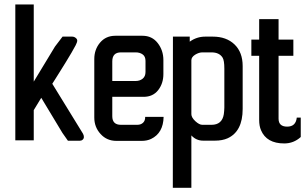

<svg xmlns="http://www.w3.org/2000/svg" viewBox="-20 -642 1393 875"><path d="M357.9 -33.2Q362.3 -25.4 362.3 -17.8Q362.3 -10.3 356.7 -5.4Q351.1 -0.5 342.8 -0.5H289.6L264.6 -36.1L168 -196.3L133.8 -140.1V-2.4H49.8V-621.6H133.8V-270L230.5 -429.7L265.1 -475.1H308.6Q317.4 -475.1 324.7 -469.5Q332 -463.9 332 -456.8Q332 -449.7 324.7 -435.5Q317.4 -421.4 305.9 -401.9Q294.4 -382.3 280.8 -360.1Q267.1 -337.9 254.4 -317.6Q241.7 -297.4 231.9 -281.7Q222.2 -266.1 218.3 -260.3Z M725.6 -109.4Q724.1 -35.6 668.5 -8.8Q649.9 0 626 0H510.3Q466.8 0 438.5 -31.2Q409.7 -62.5 409.7 -106.4V-373Q409.7 -416.5 436 -447.8Q462.4 -479 505.4 -479H629.4Q672.9 -479 698.7 -445.8Q724.6 -412.6 724.6 -368.2V-304.7Q724.6 -261.7 700.7 -231Q676.8 -200.7 634.3 -200.7H491.7V-112.3Q491.7 -73.2 531.2 -73.2H605.5Q622.1 -73.2 632.1 -82.8Q642.1 -92.3 641.6 -109.4ZM531.2 -403.3Q491.7 -403.3 491.7 -362.3V-272.9H598.6Q617.2 -272.9 630.1 -283.4Q643.1 -293.9 643.1 -314V-364.3Q643.1 -384.8 630.1 -394Q617.2 -403.3 598.6 -403.3Z M844.7 -452.1Q876.5 -475.1 915.5 -475.1H949.7Q1011.7 -475.1 1048.8 -439.5Q1085.9 -403.8 1085.9 -340.8V-145.5Q1085.9 -43 1017.1 -11.7Q993.2 -1 959.5 -1H905.8Q874 -1 852.1 -24.9V213.9H767.6L768.1 -475.1H844.7ZM1002.4 -151.9V-329.1Q1002.4 -367.2 994.1 -379.9Q979 -403.3 943.8 -403.3H901.9Q886.7 -403.3 869.1 -392.6Q852.1 -381.8 852.1 -367.2V-121.6Q852.1 -106.9 870.1 -89.8Q888.2 -73.2 901.9 -73.2H943.8Q992.2 -73.2 1000 -121.6Q1002 -135.7 1002.4 -151.9Z M1249.5 -101.1Q1249.5 -64.9 1288.8 -64.9Q1328.1 -64.9 1332.5 -106H1350.6V-17.6Q1318.4 11.7 1275.4 11.7Q1194.8 11.7 1169.4 -48.8Q1161.1 -68.4 1161.1 -95.2V-387.7H1125.5V-461.4H1161.1V-554.7H1249.5V-461.4H1316.9V-387.7H1249.5Z"/></svg>

Font: Uroob
Style: Regular
Weight: 400
Designer: Hussain K H
Foundry: Swanthanthra Malayalam Computing(http://smc.org.in)
Version: Version 2.0.0+20200101